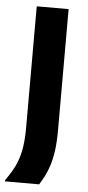

<svg xmlns="http://www.w3.org/2000/svg" viewBox="-60 -682 387 840"><g transform="rotate(5 133.5 -262.5)"><path d="M-5 125H145C175 76.7 206.7 20 206.7 -115V-650H66.7V-115C66.7 13.3 35 61.7 -5 120Z"/></g></svg>

Font: Familjen Grotesk GF
Style: Bold
Weight: 700
Designer: Anders Wikstroem, Jonas Baeckman, Matilda Gysing, Kristian Moeller
Foundry: Familjen STHLM AB
Version: Version 2.000; Beta; Release 4; Build 6